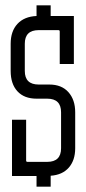

<svg xmlns="http://www.w3.org/2000/svg" viewBox="-20 -660 322 720"><path d="M117 40V0H25V-211H78V-58Q78 -53 83 -53H157Q209 -53 209 -104V-239Q209 -290 157 -290H117Q71 -290 45.5 -317.5Q20 -345 20 -394V-496Q20 -543 45.5 -570.5Q71 -598 117 -600V-640H170V-600H257V-420H204V-542Q204 -547 199 -547H125Q73 -547 73 -496V-394Q73 -343 125 -343H165Q211 -343 236.5 -314.5Q262 -286 262 -239V-104Q262 -59 238 -31.5Q214 -4 170 -1V40Z"/></svg>

Font: Karantina Light
Style: Regular
Weight: 300
Designer: Rony Koch
Foundry: Rony Koch
Version: Version 1.000; ttfautohint (v1.8.3)